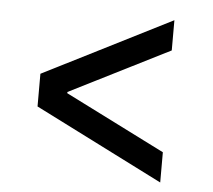

<svg xmlns="http://www.w3.org/2000/svg" viewBox="-43 -620 687 620"><g transform="rotate(5 300.0 -310.0)"><path d="M82 -257 498 -47V-145L174 -308V-312L498 -475V-573L82 -363Z"/></g></svg>

Font: CommitMono
Style: 500Regular
Weight: 500
Monospace: yes
Designer: Eigil Nikolajsen
Foundry: Eigil Nikolajsen
Version: Version 1.143